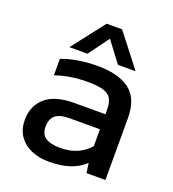

<svg xmlns="http://www.w3.org/2000/svg" viewBox="-127 -780 802 889"><g transform="rotate(20 273.5 -336.0)"><path d="M122 -521 247 -682H323L448 -521H361L285 -622L211 -521ZM211 10Q166 10 127.5 -6Q89 -22 66 -54.5Q43 -87 43 -135Q43 -203 89.5 -244.5Q136 -286 233 -286H385V-307Q385 -341 374.5 -361Q364 -381 336.5 -390Q309 -399 256 -399Q172 -399 99 -374V-455Q131 -468 177 -476Q223 -484 276 -484Q380 -484 434.5 -442Q489 -400 489 -305V0H396L389 -48Q360 -20 317.5 -5Q275 10 211 10ZM240 -68Q289 -68 325.5 -84.5Q362 -101 385 -129V-212H235Q187 -212 165.5 -193.5Q144 -175 144 -137Q144 -100 169 -84Q194 -68 240 -68Z"/></g></svg>

Font: Kanit
Style: Regular
Weight: 400
Designer: Katatrad Team
Foundry: CadsonDemak
Version: Version 2.000; ttfautohint (v1.8.3)